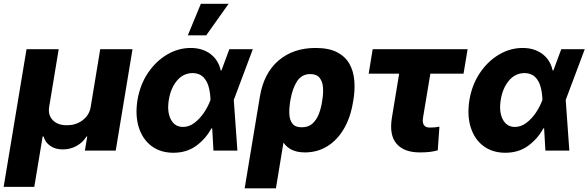

<svg xmlns="http://www.w3.org/2000/svg" viewBox="-49 -811 3169 1034"><path d="M-29.3 195.3 93.8 -545.9H267.1L215.8 -235.4Q208.5 -191.9 235.1 -164.1Q261.7 -136.2 311 -136.7Q360.8 -136.2 396.7 -164.1Q432.6 -191.9 439.5 -235.4L490.7 -545.9H664.6L574.2 0H408.2L420.9 -76.2H417Q397 -43.5 363 -24.9Q329.1 -6.3 289.6 -6.3Q250 -6.3 222.4 -24.9Q194.8 -43.5 185.5 -76.2H180.7L135.7 195.3Z M883.8 11.7Q814.5 11.2 766.6 -24.9Q718.8 -61 698.5 -125Q678.2 -189 691.4 -272.5Q705.6 -356 748.3 -418.9Q791 -481.9 851.1 -517.3Q911.1 -552.7 978 -552.7Q1041.5 -552.7 1084.5 -520.3Q1127.4 -487.8 1139.6 -431.6H1143.6L1186 -545.9H1312.5L1210 -272.9L1229.5 0H1100.6L1093.8 -119.6H1089.4Q1060.1 -64.5 1008.5 -26.4Q957 11.7 883.8 11.7ZM1085 -272.9 1084.5 -274.4Q1083.5 -311 1074.7 -343.5Q1065.9 -376 1045.2 -396.5Q1024.4 -417 988.3 -417.5Q938 -417 904.3 -377Q870.6 -336.9 860.4 -274.4Q849.6 -210.4 870.6 -168.9Q891.6 -127.4 936.5 -127.4Q969.2 -127.4 998.3 -149.4Q1027.3 -171.4 1049.6 -204.6Q1071.8 -237.8 1084 -271.5ZM962.4 -620.6 1032.7 -790.5H1182.1L1061.5 -620.6Z M1268.6 203.1 1350.6 -291Q1371.6 -417 1450.9 -484.9Q1530.3 -552.7 1649.9 -552.7Q1721.7 -552.7 1766.1 -529.8Q1810.5 -506.8 1832.8 -467.3Q1855 -427.7 1859.1 -377Q1863.3 -326.2 1854 -271L1852.1 -261.2Q1838.9 -179.2 1803.5 -118.2Q1768.1 -57.1 1714.4 -23.7Q1660.6 9.8 1593.3 9.8Q1551.8 9.8 1523.4 -3.9Q1495.1 -17.6 1477.5 -43L1437 203.1ZM1512.7 -258.8Q1507.8 -226.6 1509.3 -196Q1510.7 -165.5 1525.6 -145.5Q1540.5 -125.5 1576.2 -125.5Q1612.3 -125.5 1634.5 -146.2Q1656.7 -167 1668.5 -198.2Q1680.2 -229.5 1685.1 -261.2L1686.5 -271Q1692.9 -308.1 1690.4 -340.3Q1688 -372.6 1671.9 -392.3Q1655.8 -412.1 1621.6 -412.1Q1575.2 -412.1 1550 -372.1Q1524.9 -332 1515.1 -272Z M2469.2 -545.9 2447.3 -414.1H2268.6L2229 -176.3Q2221.2 -124 2265.6 -124Q2283.2 -124 2293.5 -125.2Q2303.7 -126.5 2317.4 -128.9L2308.6 -1.5Q2285.6 4.9 2263.9 7.3Q2242.2 9.8 2211.4 9.8Q2127 9.8 2086.7 -36.9Q2046.4 -83.5 2061.5 -176.8L2100.6 -414.1H1936.5L1958 -545.9Z M2671.4 11.7Q2602.1 11.2 2554.2 -24.9Q2506.3 -61 2486.1 -125Q2465.8 -189 2479 -272.5Q2493.2 -356 2535.9 -418.9Q2578.6 -481.9 2638.7 -517.3Q2698.7 -552.7 2765.6 -552.7Q2829.1 -552.7 2872.1 -520.3Q2915 -487.8 2927.2 -431.6H2931.2L2973.6 -545.9H3100.1L2997.6 -272.9L3017.1 0H2888.2L2881.3 -119.6H2877Q2847.7 -64.5 2796.1 -26.4Q2744.6 11.7 2671.4 11.7ZM2872.6 -272.9 2872.1 -274.4Q2871.1 -311 2862.3 -343.5Q2853.5 -376 2832.8 -396.5Q2812 -417 2775.9 -417.5Q2725.6 -417 2691.9 -377Q2658.2 -336.9 2647.9 -274.4Q2637.2 -210.4 2658.2 -168.9Q2679.2 -127.4 2724.1 -127.4Q2756.8 -127.4 2785.9 -149.4Q2814.9 -171.4 2837.2 -204.6Q2859.4 -237.8 2871.6 -271.5Z"/></svg>

Font: Inter Display Extra Bold
Style: Italic
Weight: 800
Italic angle: -9.39999°
Designer: Rasmus Andersson
Foundry: rsms
Version: Version 4.000;git-4fc901f